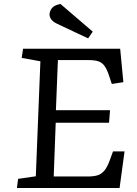

<svg xmlns="http://www.w3.org/2000/svg" viewBox="-20 -945 689 965"><path d="M183 -637 89 -654 96 -700H584L600 -532L542 -523L530 -559Q519 -594 506.5 -612Q494 -630 475.5 -636.5Q457 -643 425 -643H271L261 -391H533L528 -328H260L250 -58H423Q451 -58 470.5 -64Q490 -70 505 -88Q520 -106 533 -143L548 -184H606L581 0H65L71 -46L160 -59ZM446 -786 423 -752 266 -826Q229 -844 229 -873Q229 -888 240.5 -903.5Q252 -919 284 -925Z"/></svg>

Font: Literata 7pt
Style: Italic
Weight: 400
Italic angle: -2°
Designer: Latin by Veronika Burian and Jose Scaglione. Greek by Irene Vlachou. Cyrillic by Vera Evstafieva
Foundry: TypeTogether
Version: Version 3.002